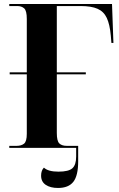

<svg xmlns="http://www.w3.org/2000/svg" viewBox="-20 -734 592 953"><path d="M26 0V-10H62Q86 -10 99.5 -21Q113 -32 113 -70V-365H28V-375H113V-640Q113 -681 100 -692.5Q87 -704 66 -704H26V-714H536L543 -521H533L530 -557Q525 -613 510 -645Q495 -677 464 -690.5Q433 -704 381 -704H262V-375H406V-365H262V-74Q262 -34 274.5 -22Q287 -10 312 -10H368V67Q368 138 344 168.5Q320 199 268 199Q230 199 207 183.5Q184 168 184 138Q184 112 198 98Q219 118 270 118Q321 118 339.5 101Q358 84 358 43V0Z"/></svg>

Font: Noto Serif Display SemiCondensed
Style: Bold
Weight: 700
Width: 4
Designer: Monotype Design Team
Foundry: Monotype Imaging Inc.
Version: Version 2.009